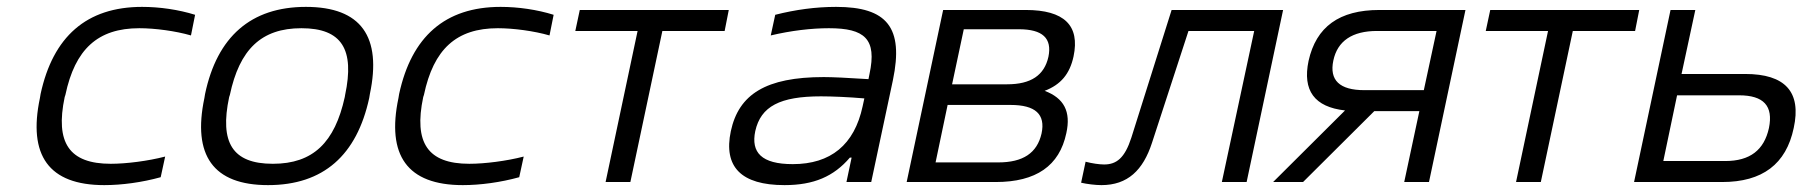

<svg xmlns="http://www.w3.org/2000/svg" viewBox="-20 -529 5239 558"><path d="M98 -256 96 -244C61 -78 121 9 283 9C334 9 393 1 447 -14L460 -74C410 -61 347 -53 302 -53C181 -53 140 -114 168 -247L170 -253C198 -386 264 -447 385 -447C430 -447 490 -439 535 -426L547 -486C499 -501 444 -509 393 -509C231 -509 134 -422 98 -256Z M576 -256 574 -244C539 -78 599 9 759 9C920 9 1017 -78 1053 -244L1055 -256C1090 -422 1030 -509 869 -509C709 -509 611 -422 576 -256ZM646 -247 648 -253C676 -385 739 -447 856 -447C974 -447 1011 -385 983 -253L982 -247C953 -115 890 -53 773 -53C655 -53 618 -115 646 -247Z M1140 -256 1138 -244C1103 -78 1163 9 1325 9C1376 9 1435 1 1489 -14L1502 -74C1452 -61 1389 -53 1344 -53C1223 -53 1182 -114 1210 -247L1212 -253C1240 -386 1306 -447 1427 -447C1472 -447 1532 -439 1577 -426L1589 -486C1541 -501 1486 -509 1435 -509C1273 -509 1176 -422 1140 -256Z M1740 0H1812L1905 -439H2086L2098 -500H1665L1652 -439H1833Z M2410 -509C2351 -509 2292 -501 2233 -486L2220 -426C2279 -440 2338 -447 2389 -447C2493 -447 2529 -416 2507 -314L2504 -299C2442 -303 2399 -305 2374 -305C2206 -305 2127 -255 2104 -148C2082 -44 2134 9 2260 9C2345 9 2403 -16 2450 -71H2455L2440 0H2512L2575 -296C2607 -449 2558 -509 2410 -509ZM2175 -148C2191 -220 2247 -249 2366 -249C2397 -249 2446 -247 2492 -243L2487 -220C2463 -108 2394 -52 2284 -52C2193 -52 2162 -86 2175 -148Z M2615 0H2874C2991 0 3059 -47 3079 -142C3093 -205 3072 -244 3016 -265C3063 -283 3089 -314 3100 -365C3119 -455 3073 -500 2961 -500H2721ZM2699 -57 2734 -224H2917C2989 -224 3019 -197 3007 -141C2994 -84 2953 -57 2881 -57ZM2747 -284 2781 -444H2941C3010 -444 3038 -418 3027 -364C3015 -310 2976 -284 2907 -284Z M3328 -114 3434 -439H3625L3531 0H3603L3709 -500H3385L3268 -129C3249 -70 3225 -51 3189 -51C3175 -51 3154 -54 3135 -59L3122 2C3139 6 3164 9 3181 9C3257 9 3302 -34 3328 -114Z M4239 -500H3989C3872 -500 3805 -451 3783 -352C3765 -266 3800 -218 3889 -208L3680 0H3767L3974 -206H4105L4061 0H4133ZM3855 -353C3867 -410 3910 -439 3982 -439H4155L4118 -267H3945C3873 -267 3843 -296 3855 -353Z M4386 0H4458L4551 -439H4732L4744 -500H4311L4298 -439H4479Z M4729 0H4985C5102 0 5171 -52 5193 -157C5216 -262 5168 -314 5052 -314H4867L4907 -500H4835ZM4814 -61 4854 -252H5034C5106 -252 5134 -221 5121 -157C5107 -93 5066 -61 4994 -61Z"/></svg>

Font: LT Wave Text Light Italic
Style: Regular
Weight: 300
Designer: Daniel Lyons
Version: Version 2.5 (Glyphs App)